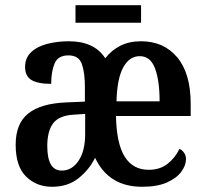

<svg xmlns="http://www.w3.org/2000/svg" viewBox="-20 -705 788 735"><path d="M179 10Q120 10 80 -29Q40 -68 40 -151Q40 -232 88 -270.5Q136 -309 234 -313L305 -316V-373Q305 -426 293.5 -459.5Q282 -493 242 -493Q202 -493 189 -462Q176 -431 176 -384Q124 -384 100 -399Q76 -414 76 -449Q76 -483 99 -505Q122 -527 160.5 -537Q199 -547 244 -547Q341 -547 383 -482Q407 -513 441 -530Q475 -547 520 -547Q607 -547 658.5 -485.5Q710 -424 710 -307V-261H424Q426 -155 457.5 -105Q489 -55 549 -55Q592 -55 621 -77.5Q650 -100 667 -135Q677 -131 684.5 -120.5Q692 -110 692 -96Q692 -72 674 -47.5Q656 -23 619 -6.5Q582 10 524 10Q396 10 344 -101Q322 -56 281 -23Q240 10 179 10ZM591 -317Q591 -396 573.5 -443Q556 -490 515 -490Q475 -490 451.5 -446.5Q428 -403 426 -317ZM216 -52Q256 -52 281 -90Q306 -128 306 -191V-269L263 -266Q206 -263 183.5 -233Q161 -203 161 -146Q161 -52 216 -52ZM269 -618V-685H520V-618Z"/></svg>

Font: Noto Serif Condensed SemiBold
Style: Regular
Weight: 600
Width: 3
Designer: Monotype Design Team
Foundry: Monotype Imaging Inc.
Version: Version 2.013